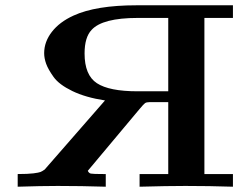

<svg xmlns="http://www.w3.org/2000/svg" viewBox="-20 -706 941 726"><path d="M46.9 0V-47.9Q85.9 -47.9 106.4 -50.5Q127 -53.2 133.1 -55.7Q139.2 -58.1 148.9 -64.9L377 -326.2Q303.7 -337.4 253.4 -361.8Q203.1 -386.2 182.6 -415Q162.1 -443.8 154.5 -464.8Q147 -485.8 147 -504.9Q147 -547.9 176 -585.4Q205.1 -623 257.8 -647Q342.8 -686 496.1 -686H860.8V-638.2H752.9V-47.9H860.8V0Q771 -2.9 681.2 -2.9Q612.3 -2.9 507.8 0V-47.9H616.2V-319.8H544.9Q533.7 -319.8 528.3 -315.9Q522.9 -312 507.8 -293.9L312 -60.1Q315.9 -51.3 323.5 -49.6Q331.1 -47.9 372.1 -47.9H379.9V0Q288.1 -2.9 198.2 -2.9Q136.7 -2.9 46.9 0ZM299.8 -503.9Q299.8 -421.9 346.4 -391.4Q393.1 -360.8 500 -360.8H616.2V-638.2H501Q367.2 -638.2 326.2 -592.8Q299.8 -564.9 299.8 -503.9Z"/></svg>

Font: CMU Serif
Style: Bold
Weight: 700
Version: Version 0.7.0